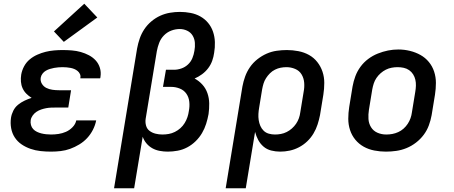

<svg xmlns="http://www.w3.org/2000/svg" viewBox="-20 -807 2440 1032"><path d="M254 8Q226 8 198 5Q170 2 144 -7Q118 -16 96 -31Q74 -46 59.5 -68Q45 -90 40 -117.5Q35 -145 39 -173Q42 -193 51.5 -212Q61 -231 77 -244Q93 -257 112 -266Q131 -275 150 -281Q135 -290 122 -303Q109 -316 101.5 -332.5Q94 -349 92.5 -368Q91 -387 94 -406Q98 -429 109.5 -450.5Q121 -472 139.5 -487.5Q158 -503 180.5 -513Q203 -523 225.5 -528.5Q248 -534 271 -536Q294 -538 316 -538Q341 -538 366 -536Q391 -534 414 -527.5Q437 -521 458 -510Q479 -499 494.5 -482Q510 -465 517 -442Q524 -419 520 -394Q520 -392 519.5 -390Q519 -388 518 -386H412Q412 -387 412 -387.5Q412 -388 412 -389Q414 -400 409.5 -409.5Q405 -419 397 -425.5Q389 -432 379.5 -436Q370 -440 359.5 -442Q349 -444 338 -445Q327 -446 316 -446Q305 -446 293.5 -445Q282 -444 271 -442Q260 -440 248.5 -436.5Q237 -433 226.5 -427Q216 -421 208.5 -411Q201 -401 199 -390Q196 -372 205 -357Q214 -342 229 -334.5Q244 -327 261.5 -324.5Q279 -322 297 -322H362L347 -229H282Q268 -229 254.5 -228.5Q241 -228 228 -225.5Q215 -223 201.5 -218.5Q188 -214 176 -206Q164 -198 155.5 -186Q147 -174 145 -161Q143 -148 146.5 -135Q150 -122 158.5 -113Q167 -104 178.5 -98.5Q190 -93 202 -90Q214 -87 227.5 -85.5Q241 -84 254 -84Q274 -84 294.5 -87Q315 -90 334.5 -98.5Q354 -107 370 -123.5Q386 -140 390 -160H497Q492 -134 479.5 -109.5Q467 -85 448.5 -65Q430 -45 406 -30.5Q382 -16 357 -7Q332 2 306 5Q280 8 254 8ZM323 -582 270 -638 433 -787 503 -713Z M593 205 717 -547Q722 -574 731 -600Q740 -626 755.5 -649.5Q771 -673 793.5 -692Q816 -711 841.5 -722.5Q867 -734 894 -738.5Q921 -743 947 -743Q976 -743 1004.5 -737.5Q1033 -732 1057 -718.5Q1081 -705 1098.5 -684Q1116 -663 1125 -636.5Q1134 -610 1135 -581Q1136 -552 1131 -523Q1128 -501 1120.5 -480Q1113 -459 1099 -440.5Q1085 -422 1066 -408Q1047 -394 1026 -385Q1050 -372 1068 -352Q1086 -332 1095 -306Q1104 -280 1104.5 -251.5Q1105 -223 1101 -194Q1096 -167 1088 -141.5Q1080 -116 1066 -92Q1052 -68 1031.5 -48Q1011 -28 986.5 -15Q962 -2 935 3Q908 8 882 8Q860 8 838.5 4Q817 0 799 -10Q781 -20 767.5 -36Q754 -52 747 -72L701 205ZM853 -84Q870 -84 887 -87Q904 -90 920 -98Q936 -106 949.5 -118Q963 -130 972.5 -145.5Q982 -161 987.5 -177.5Q993 -194 995 -210Q1000 -235 997.5 -259.5Q995 -284 982 -303Q969 -322 946.5 -331Q924 -340 900 -340H856L872 -432H915Q935 -432 955 -439Q975 -446 990.5 -460.5Q1006 -475 1014 -494.5Q1022 -514 1025 -534Q1029 -555 1027.5 -576.5Q1026 -598 1015.5 -615.5Q1005 -633 986 -642Q967 -651 946 -651Q946 -651 946 -651Q946 -651 946 -651Q923 -651 900.5 -642.5Q878 -634 861 -616.5Q844 -599 835.5 -576.5Q827 -554 823 -532L763 -169Q760 -150 765 -132Q770 -114 784 -103.5Q798 -93 816 -88.5Q834 -84 853 -84Z M1193 205 1283 -342Q1288 -369 1297.5 -395.5Q1307 -422 1323.5 -446Q1340 -470 1363.5 -488.5Q1387 -507 1413 -518.5Q1439 -530 1467 -534Q1495 -538 1522 -538Q1553 -538 1584 -532Q1615 -526 1641 -511.5Q1667 -497 1685.5 -473.5Q1704 -450 1713.5 -421.5Q1723 -393 1723 -361.5Q1723 -330 1718 -298L1700 -188Q1695 -163 1687 -138Q1679 -113 1665 -89.5Q1651 -66 1631 -47Q1611 -28 1587 -15.5Q1563 -3 1537.5 2.5Q1512 8 1486 8Q1461 8 1437.5 2Q1414 -4 1396.5 -19Q1379 -34 1368 -54.5Q1357 -75 1351 -98L1301 205ZM1458 -84Q1474 -84 1490 -87Q1506 -90 1521 -97.5Q1536 -105 1549 -116.5Q1562 -128 1571.5 -142Q1581 -156 1586.5 -171.5Q1592 -187 1594 -203L1612 -313Q1617 -338 1615 -362.5Q1613 -387 1601 -407Q1589 -427 1566.5 -436.5Q1544 -446 1520 -446Q1504 -446 1488.5 -443Q1473 -440 1458 -432.5Q1443 -425 1431 -413Q1419 -401 1410 -387Q1401 -373 1396.5 -358Q1392 -343 1389 -327L1373 -229Q1370 -212 1369 -195Q1368 -178 1370.5 -161.5Q1373 -145 1379.5 -130Q1386 -115 1397.5 -104Q1409 -93 1425 -88.5Q1441 -84 1458 -84Z M2054 8Q2023 8 1992 2Q1961 -4 1935 -18.5Q1909 -33 1890 -56Q1871 -79 1861.5 -108Q1852 -137 1852 -168.5Q1852 -200 1857 -232L1875 -342Q1880 -370 1890 -397Q1900 -424 1917.5 -448Q1935 -472 1959 -490Q1983 -508 2010.5 -519Q2038 -530 2065.5 -535.5Q2093 -541 2121 -541Q2153 -541 2183.5 -533.5Q2214 -526 2240 -511.5Q2266 -497 2285 -474Q2304 -451 2313.5 -422Q2323 -393 2323 -361.5Q2323 -330 2318 -298L2300 -188Q2295 -160 2285 -133Q2275 -106 2257.5 -82.5Q2240 -59 2216 -40.5Q2192 -22 2165 -11Q2138 0 2110 4Q2082 8 2054 8ZM2056 -84Q2073 -84 2089 -87Q2105 -90 2120.5 -97Q2136 -104 2149 -115.5Q2162 -127 2171.5 -141.5Q2181 -156 2186.5 -171.5Q2192 -187 2194 -203L2212 -313Q2215 -330 2215.5 -346.5Q2216 -363 2212.5 -378.5Q2209 -394 2200.5 -407.5Q2192 -421 2179 -430Q2166 -439 2150 -442.5Q2134 -446 2117 -446Q2101 -446 2085 -443Q2069 -440 2054 -432.5Q2039 -425 2026 -413.5Q2013 -402 2003.5 -388Q1994 -374 1989 -358.5Q1984 -343 1981 -327L1963 -217Q1959 -192 1960.5 -167.5Q1962 -143 1974.5 -123Q1987 -103 2009 -93.5Q2031 -84 2056 -84Z"/></svg>

Font: Iosevka Curly SmBdExObl
Style: Regular
Weight: 600
Width: 7
Italic angle: -9°
Monospace: yes
Designer: Belleve Invis
Foundry: Belleve Invis
Version: Version 11.1.0; ttfautohint (v1.8.3)